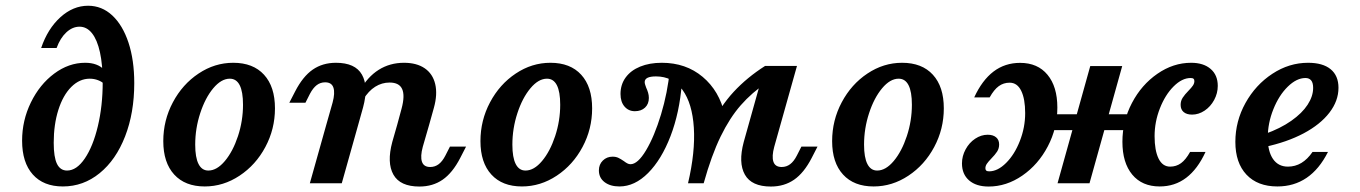

<svg xmlns="http://www.w3.org/2000/svg" viewBox="-20 -651 4830 682"><path d="M58.5 -151.2Q58.5 -223.3 89.7 -287.1Q120.9 -351 172.5 -389.5Q224.2 -428 282.4 -428Q304.6 -428 321.5 -421.7Q338.4 -415.5 350.4 -403V-352.2Q342.5 -360.7 328.4 -366.1Q314.4 -371.5 298.8 -371.5Q262.5 -371.5 233.2 -342.2Q203.9 -312.9 187.3 -260.7Q170.8 -208.6 170.8 -143.9Q170.8 -92.8 182.4 -69Q194.1 -45.2 218.2 -45.2Q252.1 -45.2 281.2 -88Q310.4 -130.8 327.6 -202.9Q344.8 -275.1 344.8 -358.7Q344.8 -420.8 335.1 -465.1Q325.4 -509.4 306.9 -532.8Q288.3 -556.2 262.5 -556.2Q237.5 -556.2 215.7 -536.1Q194 -516 181.1 -480.6H126.2Q149.4 -548.9 194.5 -589.8Q239.6 -630.6 292.9 -630.6Q341.8 -630.6 378.8 -596.2Q415.8 -561.7 436.4 -499.6Q456.9 -437.5 456.9 -355.6Q456.9 -250.3 424.4 -166.7Q391.9 -83 334 -35.9Q276.1 11.3 203.3 11.3Q134.4 11.3 96.5 -31.2Q58.5 -73.7 58.5 -151.2Z M560 -149.7Q560 -223.6 594.1 -287.6Q628.1 -351.6 685.4 -389.8Q742.6 -428 808.5 -428Q879.2 -428 917.9 -385.5Q956.7 -343.1 956.7 -266.1Q956.7 -192.7 922.6 -128.9Q888.6 -65.1 830.9 -26.9Q773.3 11.3 707.3 11.3Q637.5 11.3 598.8 -31Q560 -73.3 560 -149.7ZM843.2 -279Q843.2 -325.3 831.4 -348.4Q819.6 -371.5 796.3 -371.5Q766 -371.5 737.4 -337.4Q708.9 -303.2 691.2 -248.9Q673.4 -194.5 673.4 -137.2Q673.4 -91.4 685.3 -68.3Q697.1 -45.2 720 -45.2Q750.3 -45.2 778.8 -79.1Q807.3 -113 825.3 -167.4Q843.2 -221.7 843.2 -279Z M1135 -358.6Q1118.1 -358.6 1105 -348.6Q1092 -338.6 1081.1 -318.1L1064.9 -286H1007.6L1028.4 -326.3Q1055.7 -379.3 1090.8 -403.7Q1125.9 -428 1173.3 -428Q1241.8 -428 1265.7 -385.8Q1289.6 -343.6 1269.7 -269.7L1252.5 -208.2H1139.1L1161.4 -286.7Q1170.6 -320.9 1164.3 -339.8Q1158 -358.6 1135 -358.6ZM1139.1 -208.2H1252.5L1194 0H1080.6ZM1363.9 -357.8Q1336.4 -357.8 1312.7 -342.9Q1289 -328 1270.7 -298.2L1257.7 -328.3Q1285.4 -378 1325.2 -403Q1365 -428 1415 -428Q1460.1 -428 1488.7 -408.4Q1517.2 -388.8 1525.9 -352.4Q1534.5 -316.1 1521.3 -268.4L1504.5 -208.2H1391L1406.5 -265.4Q1418.9 -311.8 1408.4 -334.8Q1398 -357.8 1363.9 -357.8ZM1508.1 -57.8Q1525 -57.8 1538.3 -67.8Q1551.5 -77.8 1562 -98.3L1578.3 -130.3H1635.5L1614.8 -90Q1587.5 -37 1552.3 -12.7Q1517.2 11.6 1469.8 11.6Q1401.4 11.6 1377.5 -30.6Q1353.6 -72.8 1373.4 -146.7L1391 -208.2H1504.5L1481.8 -129.7Q1472.5 -95.5 1478.8 -76.6Q1485.1 -57.8 1508.1 -57.8Z M1686.6 -149.7Q1686.6 -223.6 1720.7 -287.6Q1754.7 -351.6 1812 -389.8Q1869.2 -428 1935.1 -428Q2005.8 -428 2044.5 -385.5Q2083.3 -343.1 2083.3 -266.1Q2083.3 -192.7 2049.2 -128.9Q2015.2 -65.1 1957.5 -26.9Q1899.9 11.3 1834 11.3Q1764.1 11.3 1725.4 -31Q1686.6 -73.3 1686.6 -149.7ZM1969.9 -279Q1969.9 -325.3 1958 -348.4Q1946.2 -371.5 1922.9 -371.5Q1892.6 -371.5 1864.1 -337.4Q1835.5 -303.2 1817.8 -248.9Q1800 -194.5 1800 -137.2Q1800 -91.4 1811.9 -68.3Q1823.7 -45.2 1846.6 -45.2Q1876.9 -45.2 1905.4 -79.1Q1933.9 -113 1951.9 -167.4Q1969.9 -221.7 1969.9 -279Z M2310.1 -379.6Q2290 -379.6 2280 -374.6Q2270 -369.5 2270 -359.5Q2270 -355.5 2271.6 -350.4Q2273.3 -345.3 2275.3 -339.6Q2279.5 -330.6 2282.1 -321.7Q2284.8 -312.7 2284.8 -303.2Q2284.8 -281.6 2271.2 -268.8Q2257.6 -256 2235.1 -256Q2212.6 -256 2198.3 -272.6Q2184.1 -289.2 2184.1 -317.2Q2184.1 -350.7 2202.4 -375.8Q2220.7 -400.9 2253.8 -414.4Q2286.9 -428 2330.9 -428Q2416.3 -428 2475.9 -378Q2535.5 -328 2554.4 -243.9Q2544.9 -220.7 2529.8 -186.7Q2509.9 -141.1 2498.6 -98.7Q2487.3 -56.3 2479.5 0H2423.9Q2450 -110.9 2444.6 -197.2Q2439.2 -283.6 2404.4 -331.6Q2369.6 -379.6 2310.1 -379.6ZM2107.3 -45.8Q2107.3 -66.9 2121.3 -80.7Q2135.3 -94.5 2156 -94.5Q2167.8 -94.5 2176.2 -90.5Q2184.6 -86.6 2195.9 -78.8Q2202.9 -73.4 2208.4 -70.6Q2213.9 -67.7 2219.6 -67.7Q2245.3 -67.7 2274.9 -117.2Q2304.4 -166.6 2328 -244.4Q2351.5 -322.2 2359.2 -402.4L2401.9 -354Q2393.8 -251.1 2361.8 -167.6Q2329.7 -84.2 2282.1 -36.4Q2234.5 11.3 2180.3 11.3Q2147.5 11.3 2127.4 -4.1Q2107.3 -19.5 2107.3 -45.8ZM2697.5 -416.7 2705.5 -359.4Q2650.4 -321.9 2611.2 -277.1Q2572 -232.4 2539.6 -165.8Q2507.2 -99.3 2479.5 0H2423.9Q2459.7 -117.4 2499.3 -195.6Q2538.9 -273.9 2586.2 -324.9Q2633.5 -375.9 2697.5 -416.7ZM2756.5 -57.8Q2773.5 -57.8 2786.7 -67.8Q2800 -77.8 2810.4 -98.3L2826.7 -130.3H2883.9L2863.2 -90Q2835.9 -37 2800.7 -12.7Q2765.6 11.6 2718.2 11.6Q2649.8 11.6 2625.9 -30.6Q2602 -72.8 2621.8 -146.7L2697.5 -416.7H2810.9L2730.2 -129.7Q2720.9 -95.5 2727.2 -76.6Q2733.5 -57.8 2756.5 -57.8Z M2935.8 -149.7Q2935.8 -223.6 2969.9 -287.6Q3003.9 -351.6 3061.2 -389.8Q3118.4 -428 3184.3 -428Q3255 -428 3293.7 -385.5Q3332.5 -343.1 3332.5 -266.1Q3332.5 -192.7 3298.4 -128.9Q3264.4 -65.1 3206.7 -26.9Q3149.1 11.3 3083.2 11.3Q3013.3 11.3 2974.6 -31Q2935.8 -73.3 2935.8 -149.7ZM3219.1 -279Q3219.1 -325.3 3207.2 -348.4Q3195.4 -371.5 3172.1 -371.5Q3141.8 -371.5 3113.3 -337.4Q3084.7 -303.2 3067 -248.9Q3049.2 -194.5 3049.2 -137.2Q3049.2 -91.4 3061.1 -68.3Q3072.9 -45.2 3095.8 -45.2Q3126.1 -45.2 3154.6 -79.1Q3183.1 -113 3201.1 -167.4Q3219.1 -221.7 3219.1 -279Z M3735.8 -269Q3735.8 -195.7 3701.9 -131.1Q3668 -66.4 3611.5 -27.4Q3555 11.6 3491.7 11.6Q3447.6 11.6 3422.3 -10.2Q3397 -32.1 3397 -70.5Q3397 -96.6 3409.9 -120.4Q3422.7 -144.2 3443.9 -158.3Q3465.1 -172.4 3488.3 -172.4Q3507.4 -172.4 3518.2 -163.3Q3529 -154.2 3529 -138Q3529 -123.7 3521.7 -112.4Q3514.4 -101.2 3500.9 -87.5Q3490.4 -76.7 3485.3 -69.1Q3480.2 -61.5 3480.2 -53.4Q3480.2 -47.7 3483.2 -45.1Q3486.3 -42.4 3493.6 -42.4Q3523.9 -42.4 3553.9 -72.4Q3583.9 -102.3 3602.7 -150.4Q3621.5 -198.4 3621.5 -249.1Q3621.5 -299.8 3607.4 -328.5Q3593.3 -357.3 3566.3 -357.3Q3544.5 -357.3 3527.6 -344.9Q3510.7 -332.6 3495.4 -305.1H3440.5Q3468.6 -366.1 3509.1 -396.9Q3549.7 -427.7 3603.4 -427.7Q3665.9 -427.7 3700.8 -385.5Q3735.8 -343.4 3735.8 -269ZM3852.7 -416.4H3966.2L3850 0H3736.5ZM3696.4 -245.2H4022.6L4006.4 -188.7H3680.3ZM3966.9 -147.4Q3966.9 -220.7 4000.8 -285.3Q4034.7 -349.9 4091.1 -388.9Q4147.6 -428 4211 -428Q4255 -428 4280.3 -406.1Q4305.6 -384.3 4305.6 -345.9Q4305.6 -319.7 4292.8 -295.9Q4279.9 -272.1 4258.8 -258Q4237.6 -243.9 4214.4 -243.9Q4195.2 -243.9 4184.4 -253Q4173.7 -262.2 4173.7 -278.4Q4173.7 -292.7 4181 -303.9Q4188.3 -315.2 4201.7 -328.8Q4212.3 -339.6 4217.4 -347.2Q4222.5 -354.8 4222.5 -363Q4222.5 -368.7 4219.4 -371.3Q4216.4 -373.9 4209.1 -373.9Q4178.7 -373.9 4148.7 -344Q4118.8 -314.1 4100 -266Q4081.2 -218 4081.2 -167.3Q4081.2 -116.6 4095.3 -87.8Q4109.4 -59.1 4136.4 -59.1Q4158.2 -59.1 4175.1 -71.4Q4192 -83.8 4207.3 -111.3H4262.1Q4234.1 -50.3 4193.5 -19.5Q4153 11.3 4099.2 11.3Q4036.8 11.3 4001.8 -30.8Q3966.9 -72.9 3966.9 -147.4Z M4368.1 -147Q4368.1 -220.3 4404 -285.1Q4440 -349.9 4499.5 -388.9Q4559 -428 4626.4 -428Q4678.8 -428 4706.6 -405.1Q4734.4 -382.1 4734.4 -339.2Q4734.4 -292.6 4702.1 -250.7Q4669.8 -208.8 4610.6 -177.3Q4551.3 -145.9 4472 -129L4472.8 -175Q4528.4 -194.8 4566.8 -221.9Q4605.2 -248.9 4624.8 -279.1Q4644.4 -309.2 4644.4 -338.8Q4644.4 -357.2 4637.2 -365.6Q4630.1 -373.9 4617.1 -373.9Q4585.7 -373.9 4554.3 -343.2Q4522.9 -312.5 4503.1 -263Q4483.2 -213.6 4483.2 -161.8Q4483.2 -113.4 4501.8 -86.3Q4520.5 -59.1 4554.8 -59.1Q4580.7 -59.1 4602.6 -72.2Q4624.4 -85.3 4642.2 -111.3H4697.1Q4666.2 -49.9 4621.2 -19.3Q4576.3 11.3 4517.3 11.3Q4447.2 11.3 4407.6 -30.6Q4368.1 -72.6 4368.1 -147Z"/></svg>

Font: Playfair Micro SmCond SmLight
Style: Italic
Weight: 360
Width: 4
Italic angle: -15.6°
Designer: Claus Eggers Sørensen
Foundry: Claus Eggers Sørensen
Version: Version 2.203;Glyphs 3.3 (3326)